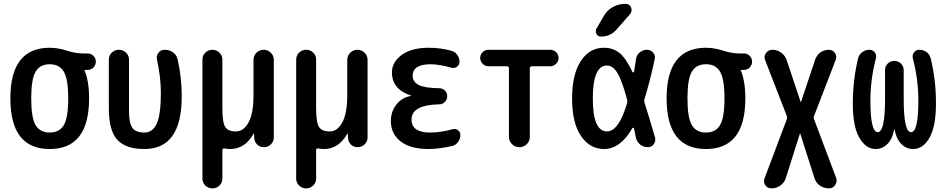

<svg xmlns="http://www.w3.org/2000/svg" viewBox="-20 -785 5040 1024"><path d="M320.3 -402.8Q296.9 -442.4 245.1 -442.4Q193.4 -442.4 169.9 -402.8Q146.5 -363.3 146.5 -260.3Q146.5 -157.2 169.9 -117.7Q193.4 -78.1 245.1 -78.1Q296.9 -78.1 320.3 -117.7Q343.8 -157.2 343.8 -260.3Q343.8 -363.3 320.3 -402.8ZM245.1 -530.3Q288.1 -530.3 335.9 -515.1Q383.8 -500 420.9 -500H448.2Q465.8 -500 478.5 -486.8Q491.2 -473.6 491.2 -456.1Q491.2 -438.5 478.5 -425.3Q465.8 -412.1 448.2 -412.1H430.7H429.7V-411.1L430.7 -410.2Q455.1 -352.5 455.1 -259.8Q455.1 9.8 245.1 9.8Q35.2 9.8 35.2 -260.3Q35.2 -530.3 245.1 -530.3Z M750 9.8Q650.4 9.8 605.5 -39.6Q560.5 -88.9 560.5 -205.1V-466.8Q560.5 -489.3 576.2 -504.4Q591.8 -519.5 613.8 -519.5Q635.7 -519.5 651.9 -504.4Q668 -489.3 668 -466.8V-194.3Q668 -127.9 686 -103Q704.1 -78.1 750 -78.1Q793.9 -78.1 815.9 -125.5Q837.9 -172.9 837.9 -289.1Q837.9 -373 817.4 -465.8Q812.5 -487.3 824.7 -503.4Q836.9 -519.5 858.4 -519.5Q883.8 -519.5 903.3 -505.4Q922.9 -491.2 927.7 -466.8Q949.2 -372.1 949.2 -269.5Q949.2 9.8 750 9.8Z M1059.6 167V-466.8Q1059.6 -489.3 1075.2 -504.4Q1090.8 -519.5 1112.8 -519.5Q1134.8 -519.5 1150.4 -504.4Q1166 -489.3 1166 -466.8V-209Q1166 -131.8 1181.2 -107.9Q1196.3 -84 1238.3 -84Q1279.3 -84 1305.7 -132.3Q1332 -180.7 1332 -276.4V-465.8Q1332 -488.3 1348.1 -503.9Q1364.3 -519.5 1386.2 -519.5Q1408.2 -519.5 1424.3 -503.9Q1440.4 -488.3 1440.4 -465.8V-51.8Q1440.4 -30.3 1424.8 -15.1Q1409.2 0 1387.7 0Q1365.2 0 1351.1 -14.6Q1336.9 -29.3 1335.9 -50.8L1335 -72.3H1334Q1332 -72.3 1332 -71.3Q1286.1 9.8 1208 9.8Q1192.4 9.8 1177.7 6.8Q1166 4.9 1166 15.6V167Q1166 189.5 1150.4 204.6Q1134.8 219.7 1112.8 219.7Q1090.8 219.7 1075.2 204.6Q1059.6 189.5 1059.6 167Z M1559.6 167V-466.8Q1559.6 -489.3 1575.2 -504.4Q1590.8 -519.5 1612.8 -519.5Q1634.8 -519.5 1650.4 -504.4Q1666 -489.3 1666 -466.8V-209Q1666 -131.8 1681.2 -107.9Q1696.3 -84 1738.3 -84Q1779.3 -84 1805.7 -132.3Q1832 -180.7 1832 -276.4V-465.8Q1832 -488.3 1848.1 -503.9Q1864.3 -519.5 1886.2 -519.5Q1908.2 -519.5 1924.3 -503.9Q1940.4 -488.3 1940.4 -465.8V-51.8Q1940.4 -30.3 1924.8 -15.1Q1909.2 0 1887.7 0Q1865.2 0 1851.1 -14.6Q1836.9 -29.3 1835.9 -50.8L1835 -72.3H1834Q1832 -72.3 1832 -71.3Q1786.1 9.8 1708 9.8Q1692.4 9.8 1677.7 6.8Q1666 4.9 1666 15.6V167Q1666 189.5 1650.4 204.6Q1634.8 219.7 1612.8 219.7Q1590.8 219.7 1575.2 204.6Q1559.6 189.5 1559.6 167Z M2171.9 -273.4Q2173.8 -273.4 2173.8 -274.4Q2173.8 -275.4 2171.9 -275.4Q2070.3 -308.6 2070.3 -398.4Q2070.3 -454.1 2122.6 -492.2Q2174.8 -530.3 2265.6 -530.3Q2331.1 -530.3 2388.7 -513.7Q2407.2 -508.8 2418.9 -492.2Q2430.7 -475.6 2430.7 -455.1Q2430.7 -439.5 2417.5 -429.2Q2404.3 -418.9 2387.7 -423.8Q2326.2 -441.4 2278.3 -442.4Q2181.6 -442.4 2180.7 -381.8Q2180.7 -348.6 2212.9 -332Q2245.1 -315.4 2322.3 -314.5Q2339.8 -314.5 2352.5 -302.2Q2365.2 -290 2365.2 -272Q2365.2 -253.9 2352.5 -241.2Q2339.8 -228.5 2322.3 -228.5Q2174.8 -225.6 2174.8 -147.5Q2174.8 -78.1 2274.4 -78.1Q2329.1 -78.1 2393.6 -95.7Q2409.2 -100.6 2422.4 -90.8Q2435.5 -81.1 2435.5 -65.4Q2435.5 -45.9 2423.8 -28.8Q2412.1 -11.7 2392.6 -6.8Q2321.3 9.8 2265.6 9.8Q2168.9 9.8 2116.7 -30.8Q2064.5 -71.3 2064.5 -139.6Q2064.5 -189.5 2094.2 -227.5Q2124 -265.6 2171.9 -273.4Z M2585 -431.6Q2567.4 -431.6 2554.2 -444.8Q2541 -458 2541 -476.1Q2541 -494.1 2554.2 -506.8Q2567.4 -519.5 2585 -519.5H2915Q2932.6 -519.5 2945.8 -506.8Q2959 -494.1 2959 -476.1Q2959 -458 2945.8 -444.8Q2932.6 -431.6 2915 -431.6H2817.4Q2806.6 -431.6 2805.7 -420.9V-55.7Q2805.7 -32.2 2789.6 -16.1Q2773.4 0 2750 0Q2726.6 0 2710.4 -16.6Q2694.3 -33.2 2694.3 -55.7V-420.9Q2694.3 -431.6 2682.6 -431.6Z M3201.2 -701.2Q3218.8 -731.4 3249.5 -748Q3280.3 -764.6 3315.4 -764.6Q3337.9 -764.6 3345.7 -745.1Q3353.5 -725.6 3339.8 -709L3267.6 -627Q3235.4 -589.8 3184.6 -589.8Q3168.9 -589.8 3161.1 -604.5Q3153.3 -619.1 3161.1 -632.8ZM3217.8 -435.5Q3141.6 -435.5 3141.6 -259.8Q3141.6 -84 3217.8 -84Q3279.3 -84 3324.2 -233.4Q3327.1 -244.1 3324.2 -255.9Q3294.9 -362.3 3271 -398.9Q3247.1 -435.5 3217.8 -435.5ZM3201.2 9.8Q3126 9.8 3078.6 -59.6Q3031.2 -128.9 3031.2 -259.8Q3031.2 -388.7 3077.6 -459.5Q3124 -530.3 3201.2 -530.3Q3248 -530.3 3282.7 -503.4Q3317.4 -476.6 3353.5 -400.4Q3357.4 -396.5 3361.3 -401.4Q3363.3 -413.1 3367.2 -437.5Q3371.1 -461.9 3372.1 -469.7Q3375 -492.2 3392.1 -505.9Q3409.2 -519.5 3430.7 -519.5Q3450.2 -519.5 3463.4 -504.4Q3476.6 -489.3 3471.7 -468.8Q3444.3 -342.8 3417 -255.9Q3414.1 -247.1 3418 -235.4Q3437.5 -175.8 3473.6 -51.8Q3478.5 -32.2 3466.8 -16.1Q3455.1 0 3434.6 0Q3411.1 0 3393.6 -14.6Q3376 -29.3 3371.1 -51.8Q3369.1 -61.5 3365.7 -79.6Q3362.3 -97.7 3361.3 -100.6Q3360.4 -103.5 3356.9 -103.5Q3353.5 -103.5 3352.5 -101.6Q3289.1 9.8 3201.2 9.8Z M3820.3 -402.8Q3796.9 -442.4 3745.1 -442.4Q3693.4 -442.4 3669.9 -402.8Q3646.5 -363.3 3646.5 -260.3Q3646.5 -157.2 3669.9 -117.7Q3693.4 -78.1 3745.1 -78.1Q3796.9 -78.1 3820.3 -117.7Q3843.8 -157.2 3843.8 -260.3Q3843.8 -363.3 3820.3 -402.8ZM3745.1 -530.3Q3788.1 -530.3 3835.9 -515.1Q3883.8 -500 3920.9 -500H3948.2Q3965.8 -500 3978.5 -486.8Q3991.2 -473.6 3991.2 -456.1Q3991.2 -438.5 3978.5 -425.3Q3965.8 -412.1 3948.2 -412.1H3930.7H3929.7V-411.1L3930.7 -410.2Q3955.1 -352.5 3955.1 -259.8Q3955.1 9.8 3745.1 9.8Q3535.2 9.8 3535.2 -260.3Q3535.2 -530.3 3745.1 -530.3Z M4094.7 219.7Q4073.2 219.7 4061.5 202.6Q4049.8 185.5 4057.6 166L4175.8 -147.5Q4179.7 -158.2 4175.8 -168L4060.5 -464.8Q4052.7 -484.4 4065.4 -502Q4078.1 -519.5 4098.6 -519.5Q4125 -519.5 4146 -504.4Q4167 -489.3 4175.8 -463.9L4250 -241.2Q4250 -240.2 4251 -240.2Q4252 -240.2 4252 -241.2L4327.1 -465.8Q4335 -490.2 4355 -504.9Q4375 -519.5 4401.4 -519.5Q4420.9 -519.5 4432.6 -502.9Q4444.3 -486.3 4437.5 -466.8L4322.3 -168Q4317.4 -158.2 4322.3 -147.5L4439.5 164.1Q4446.3 183.6 4434.1 201.7Q4421.9 219.7 4401.4 219.7Q4374 219.7 4352.5 204.6Q4331.1 189.5 4323.2 163.1L4248 -72.3H4247.1H4246.1L4170.9 165Q4163.1 189.5 4141.6 204.6Q4120.1 219.7 4094.7 219.7Z M4650.4 9.8Q4597.7 9.8 4563 -50.8Q4528.3 -111.3 4528.3 -231.4Q4528.3 -357.4 4556.6 -474.6Q4561.5 -494.1 4578.6 -506.8Q4595.7 -519.5 4617.2 -519.5Q4634.8 -519.5 4645.5 -505.4Q4656.2 -491.2 4651.4 -473.6Q4622.1 -360.4 4622.1 -250Q4622.1 -80.1 4661.1 -80.1Q4700.2 -80.1 4700.2 -255.9V-410.2Q4700.2 -431.6 4714.4 -445.8Q4728.5 -460 4750 -460Q4771.5 -460 4785.6 -445.3Q4799.8 -430.7 4799.8 -410.2V-255.9Q4799.8 -80.1 4838.9 -80.1Q4877.9 -80.1 4877.9 -250Q4877.9 -361.3 4848.6 -473.6Q4843.8 -490.2 4854.5 -504.9Q4865.2 -519.5 4882.8 -519.5Q4904.3 -519.5 4921.4 -507.3Q4938.5 -495.1 4943.4 -474.6Q4972.7 -356.4 4971.7 -231.4Q4971.7 -111.3 4937.5 -50.8Q4903.3 9.8 4849.6 9.8Q4813.5 9.8 4786.6 -17.6Q4759.8 -44.9 4751 -94.7Q4751 -96.7 4750 -96.7Q4749 -96.7 4749 -94.7Q4740.2 -44.9 4713.4 -17.6Q4686.5 9.8 4650.4 9.8Z"/></svg>

Font: Rounded-X Mgen+ 2m medium
Style: Regular
Weight: 500
Designer: [Source Han Sans]
Ryoko NISHIZUKA  (kana & ideographs); Paul D. Hunt (Latin, Greek & Cyrillic); Wenlong ZHANG  (bopomofo
Version: Version 1.059.20150602